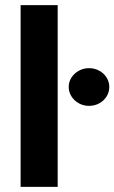

<svg xmlns="http://www.w3.org/2000/svg" viewBox="-20 -727 445 747"><path d="M204.4 0H60.2V-707H204.4ZM247.3 -388.5Q247.3 -408.5 258.1 -425.3Q269 -442.2 287.1 -452Q305.2 -461.8 326.3 -461.8Q347.9 -461.8 366 -452Q384.1 -442.2 394.7 -425.3Q405.2 -408.5 405.2 -388.5Q405.2 -368.8 394.7 -351.8Q384.1 -334.7 366 -324.9Q347.9 -315.1 326.3 -315.1Q305.2 -315.1 287.1 -324.9Q269 -334.7 258.1 -351.8Q247.3 -368.8 247.3 -388.5Z"/></svg>

Font: Pretendard JP Variable
Style: Regular
Weight: 400
Designer: Base glyphs from Inter by Rasmus Andersson; Hangul glyphs from Noto Sans CJK(Source Han Sans) by Jang Soo-young and Kang
Foundry: Kil Hyung-jin
Version: Version 1.307;Glyphs 3.2 (3192)